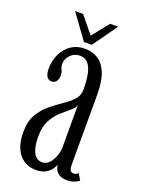

<svg xmlns="http://www.w3.org/2000/svg" viewBox="-130 -719 581 789"><g transform="rotate(20 160.0 -324.5)"><path d="M128.5 10Q99.5 10 76.8 -4.5Q54 -19 41 -47.8Q28 -76.5 28 -119Q28 -165.5 45.5 -196Q63 -226.5 88.8 -247.8Q114.5 -269 140.2 -286.2Q166 -303.5 183.5 -322.2Q201 -341 201 -367.5Q201 -406 195.2 -434.2Q189.5 -462.5 176.5 -478Q163.5 -493.5 141 -493.5Q115.5 -493.5 99 -476.2Q82.5 -459 82.5 -437Q82.5 -426 85.5 -419.8Q88.5 -413.5 91 -407.2Q93.5 -401 93.5 -389.5Q93.5 -374 86.2 -364Q79 -354 65 -354Q51.5 -354 44.2 -366Q37 -378 37 -398.5Q37 -435 51 -464.2Q65 -493.5 90.2 -510.5Q115.5 -527.5 149 -527.5Q183 -527.5 208 -511.5Q233 -495.5 247 -460.2Q261 -425 261 -367.5V-63.5Q261 -43.5 265.5 -36.5Q270 -29.5 279 -29.5Q287 -29.5 292 -32.5Q297 -35.5 299.5 -38.5L316 -11.5Q310 -5 295.8 0.5Q281.5 6 263 6Q246 6 233.8 0Q221.5 -6 214.8 -16.8Q208 -27.5 207 -41.5Q204 -32.5 195.5 -20.2Q187 -8 170.8 1Q154.5 10 128.5 10ZM142 -28.5Q161.5 -28.5 174.5 -43.5Q187.5 -58.5 194.2 -78.5Q201 -98.5 201 -114V-303Q199.5 -289 183 -275Q166.5 -261 145.2 -242.5Q124 -224 108 -195.8Q92 -167.5 92 -124.5Q92 -77.5 104.8 -53Q117.5 -28.5 142 -28.5ZM135.5 -552 58 -659H93L152.5 -586L211.5 -659H246.5L170 -552Z"/></g></svg>

Font: Imbue Light
Style: Regular
Weight: 300
Designer: Tyler Finck
Foundry: Etcetera Type Company
Version: Version 1.102